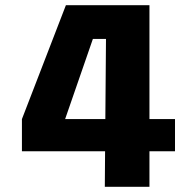

<svg xmlns="http://www.w3.org/2000/svg" viewBox="-20 -720 750 740"><path d="M654.5 -261V-137H556V0H384L385 -137H64.5V-261L234 -700H556V-261ZM388.5 -570H338L231 -261H386Z"/></svg>

Font: League Mono ExtraBold
Style: Regular
Weight: 800
Width: 6
Designer: Tyler Finck
Foundry: The League of Moveable Type / Tyler Finck
Version: Version 2.210